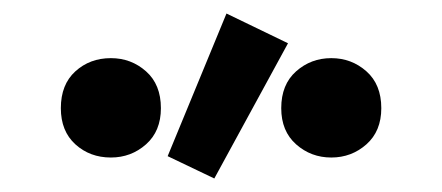

<svg xmlns="http://www.w3.org/2000/svg" viewBox="-20 -837 654 284"><path d="M297 -573 228 -606 315 -817 406 -773ZM144 -604Q113 -604 91.5 -623.5Q70 -643 70 -677Q70 -712 91.5 -731.5Q113 -751 144 -751Q174 -751 196 -731.5Q218 -712 218 -677Q218 -643 196 -623.5Q174 -604 144 -604ZM470 -604Q440 -604 418 -623.5Q396 -643 396 -677Q396 -712 418 -731.5Q440 -751 470 -751Q500 -751 522 -731.5Q544 -712 544 -677Q544 -643 522 -623.5Q500 -604 470 -604Z"/></svg>

Font: Ubuntu Sans ExtraBold
Style: Regular
Weight: 800
Designer: Dalton Maag Ltd
Foundry: Dalton Maag Ltd
Version: Version 1.006; ttfautohint (v1.8.4.7-5d5b)